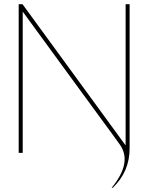

<svg xmlns="http://www.w3.org/2000/svg" viewBox="-20 -726 738 912"><path d="M546.9 -42.5 516.6 -84.5 455.1 -168.5 332.5 -335.9 87.9 -670.9V0H68.8V-706.1H86.9L576.7 -35.2V-706.1H595.7V-22.5Q596.2 88.9 515.6 166H510.3Q611.3 43.5 546.9 -42.5Z"/></svg>

Font: Fortheenas_01
Style: Regular
Weight: 100
Designer: Situjuh Nazara
Version: Version 1.10 September 8, 2014